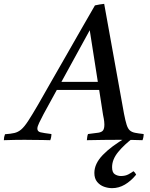

<svg xmlns="http://www.w3.org/2000/svg" viewBox="-104 -727 780 997"><path d="M431 -131 411 -260H191L122 -134Q109 -109 99.5 -89.5Q90 -70 90 -59Q90 -44 106.5 -40Q123 -36 163 -31Q163 -14 157 1Q143 0 117 0Q91 0 65 -0.5Q39 -1 24 -1Q-4 -1 -29 -0.5Q-54 0 -84 1Q-84 -15 -78 -30Q-48 -32 -29 -36.5Q-10 -41 6 -54.5Q22 -68 42 -98.5Q62 -129 94 -184Q122 -233 159 -298Q196 -363 237 -434Q278 -505 317 -574Q356 -643 389 -699Q403 -702 414.5 -704Q426 -706 437 -707L540 -136Q547 -100 553.5 -79.5Q560 -59 570 -50Q580 -41 597 -37.5Q614 -34 642 -31Q642 -14 636 1Q612 0 578 -0.5Q544 -1 511 -1Q482 -1 435 -0.5Q388 0 347 1Q348 -7 349 -15.5Q350 -24 353 -31Q389 -35 407 -38Q425 -41 431.5 -50.5Q438 -60 438 -81Q438 -86 437 -96.5Q436 -107 431 -131ZM215 -302H404L362 -570ZM550 -12H589Q541 24 509.5 62.5Q478 101 478 141Q478 169 492.5 178Q507 187 524 187Q547 187 563.5 178Q580 169 589 162Q598 169 603 180Q576 213 544.5 231.5Q513 250 478 250Q457 250 436 242.5Q415 235 400.5 217.5Q386 200 386 171Q386 123 430 77.5Q474 32 550 -12Z"/></svg>

Font: Castoro
Style: Italic
Weight: 400
Italic angle: -11°
Designer: John Hudson with Paul Hanslow, assisted by Kaja Sojewska.
Foundry: Tiro Typeworks Ltd.
Version: Version 2.04